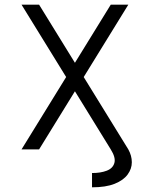

<svg xmlns="http://www.w3.org/2000/svg" viewBox="-20 -638 640 820"><path d="M373 162V101Q410 101 436 91Q462 81 468.5 58Q475 35 453 0H528Q543 27 543 55Q543 83 525 107.5Q507 132 469.5 147Q432 162 373 162ZM453 0 72 -618H147L528 0ZM72 0 453 -618H528L147 0Z"/></svg>

Font: Victor Mono Light
Style: Regular
Weight: 300
Monospace: yes
Designer: Rune Bjørnerås
Version: Version 1.561;gftools[0.9.30]